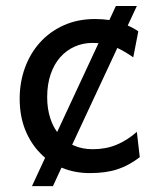

<svg xmlns="http://www.w3.org/2000/svg" viewBox="-20 -572 538 648"><path d="M451.7 -41.5Q433.1 -27.3 414.8 -17.3Q396.5 -7.3 376.5 -0.7Q356.4 5.9 333.5 9Q310.5 12.2 283.2 12.2Q233.9 12.2 190.9 -4.9Q189.5 -5.9 187.5 -6.3L158.7 56.2H87.9L132.3 -39.6Q123.5 -46.9 115.7 -55.2Q83.5 -87.9 64.9 -134.3Q46.4 -180.7 46.4 -239.3Q46.4 -294.4 64.2 -343.3Q82 -392.1 115 -428.7Q147.9 -465.3 195.1 -486.6Q242.2 -507.8 300.3 -507.8Q326.7 -507.8 349.1 -504.4L371.1 -551.8H441.9L411.1 -485.8Q430.7 -477.5 446.8 -466.3L429.7 -378.4Q402.3 -397.9 376 -410.2L223.6 -83.5L229 -81.1Q257.3 -68.4 293 -68.4Q337.4 -68.4 373.5 -83.5Q409.7 -98.6 441.9 -127ZM293 -427.2Q260.3 -427.2 232.2 -414.8Q204.1 -402.3 183.3 -378.9Q162.6 -355.5 150.9 -321.3Q139.2 -287.1 139.2 -244.1Q139.2 -204.6 149.9 -172.4Q158.2 -146.5 172.9 -126.5L312.5 -426.3Q302.7 -427.2 293 -427.2Z"/></svg>

Font: Andika Am
Style: Regular
Weight: 400
Designer: Victor Gaultney, Annie Olsen, Julie Remington, Don Collingsworth, Eric Hays, Becca Hirsbrunner
Foundry: SIL International
Version: Version 5.000